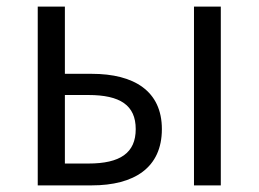

<svg xmlns="http://www.w3.org/2000/svg" viewBox="-20 -560 781 580"><path d="M94 0H257C385 0 469 -53 469 -170C469 -285 385 -337 257 -337H176V-540H94ZM176 -66V-273H247C343 -273 390 -242 390 -170C390 -98 343 -66 247 -66ZM566 0H647V-540H566Z"/></svg>

Font: Noto Sans HK DemiLight
Style: Regular
Weight: 350
Designer: Ryoko NISHIZUKA 西塚涼子 (kana, bopomofo & ideographs); Paul D. Hunt (Latin, Greek & Cyrillic); Sandoll Communications 산돌커뮤니
Foundry: Adobe
Version: Version 2.004;hotconv 1.0.118;makeotfexe 2.5.65603